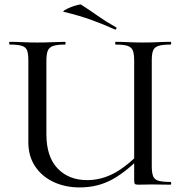

<svg xmlns="http://www.w3.org/2000/svg" viewBox="-20 -808 801 840"><path d="M567 -542Q567 -571 561.5 -586Q556 -601 539 -607Q522 -613 486 -613Q484 -613 484 -619Q484 -625 486 -625Q511 -625 541.5 -623.5Q572 -622 606 -622Q639 -622 670.5 -623.5Q702 -625 726 -625Q729 -625 729 -619Q729 -613 726 -613Q692 -613 674 -607.5Q656 -602 650 -587.5Q644 -573 644 -544V-81Q644 -52 650 -37Q656 -22 674 -17Q692 -12 726 -12Q729 -12 729 -6Q729 0 726 0Q706 0 686 -0.5Q666 -1 644 -1Q626 -1 614 -0.5Q602 0 586 0Q574 0 570.5 -3Q567 -6 567 -19ZM613 -139Q539 -61 474 -24.5Q409 12 329 12Q265 12 214 -12Q163 -36 133.5 -80.5Q104 -125 104 -186V-544Q104 -573 98.5 -587.5Q93 -602 75.5 -607.5Q58 -613 23 -613Q20 -613 20 -619Q20 -625 23 -625Q48 -625 78.5 -623.5Q109 -622 143 -622Q179 -622 210 -623.5Q241 -625 264 -625Q267 -625 267 -619Q267 -613 264 -613Q230 -613 212.5 -607Q195 -601 189 -586Q183 -571 183 -542V-221Q183 -122 232 -71Q281 -20 361 -20Q422 -20 478 -49.5Q534 -79 601 -148ZM483 -679Q432 -702 379.5 -721Q327 -740 260 -756Q253 -757 262 -763Q271 -769 287 -775.5Q303 -782 318 -786Q333 -790 336 -787Q372 -764 408 -738.5Q444 -713 487 -689Q491 -688 489 -682.5Q487 -677 483 -679Z"/></svg>

Font: Cormorant Infant Light Medium
Style: Regular
Weight: 500
Version: Version 4.001